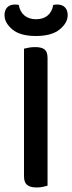

<svg xmlns="http://www.w3.org/2000/svg" viewBox="-22 -822 319 848"><path d="M84 -383H188V-2Q182 0 168.5 3Q155 6 140 6Q111 6 97.5 -5.5Q84 -17 84 -43ZM188 -275H84V-607Q91 -609 104.5 -611.5Q118 -614 133 -614Q162 -614 175 -603.5Q188 -593 188 -566ZM137 -737Q169 -737 188.5 -753.5Q208 -770 213 -800Q217 -801 221.5 -801.5Q226 -802 230 -802Q253 -802 265 -789.5Q277 -777 277 -755Q277 -721 241.5 -692Q206 -663 137 -663Q67 -663 32.5 -692Q-2 -721 -2 -755Q-2 -777 10 -789.5Q22 -802 44 -802Q49 -802 53.5 -801.5Q58 -801 61 -800Q66 -770 86 -753.5Q106 -737 137 -737Z"/></svg>

Font: Baloo Bhaijaan 2 Medium
Style: Regular
Weight: 500
Designer: Sanskriti Dholi, Noopur Datye and Ek Type
Foundry: Ek Type
Version: Version 1.701